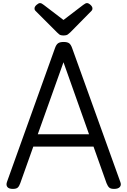

<svg xmlns="http://www.w3.org/2000/svg" viewBox="-20 -1206 822 1240"><path d="M63 14Q37 14 27.5 1.5Q18 -11 25 -31L335 -895Q343 -918 355 -926.5Q367 -935 391 -935Q415 -935 426.5 -926.5Q438 -918 446 -895L757 -31Q765 -11 754 1.5Q743 14 717 14Q695 14 685.5 5.5Q676 -3 668 -23L584 -259H195L111 -23Q104 -3 94.5 5.5Q85 14 63 14ZM224 -339H555L390 -804ZM542 -1186Q552 -1186 564.5 -1174.5Q577 -1163 577 -1152Q577 -1150 576.5 -1146Q576 -1142 571 -1136L434 -997Q427 -991 418.5 -984Q410 -977 390 -977Q371 -977 362.5 -984Q354 -991 348 -997L209 -1136Q204 -1142 203.5 -1146Q203 -1150 203 -1152Q203 -1163 216 -1174.5Q229 -1186 238 -1186Q245 -1186 250.5 -1182.5Q256 -1179 263 -1174L390 -1077L517 -1174Q525 -1179 530 -1182.5Q535 -1186 542 -1186Z"/></svg>

Font: Playwrite DE Grund
Style: Regular
Weight: 400
Designer: Veronika Burian, José Scaglione
Foundry: TypeTogether
Version: Version 1.002